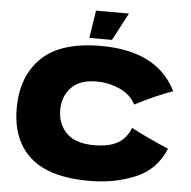

<svg xmlns="http://www.w3.org/2000/svg" viewBox="-61 -1002 1066 1073"><g transform="rotate(5 471.5 -465.5)"><path d="M40 -360Q40 -539 147 -643Q254 -747 480 -747Q796 -747 903 -530Q813 -499 692 -437Q663 -493 600.5 -520Q538 -547 473 -547Q377 -547 330 -496.5Q283 -446 283 -372Q283 -292 333.5 -241.5Q384 -191 488 -191Q571 -191 620 -218.5Q669 -246 692 -306Q774 -262 902 -207Q852 -86 735 -38Q618 10 480 10Q254 10 147 -86Q40 -182 40 -360ZM537 -786H410L434 -941H619Z"/></g></svg>

Font: Dela Gothic One
Style: Regular
Weight: 400
Designer: aratakana
Foundry: aratakana
Version: Version 1.004